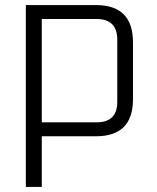

<svg xmlns="http://www.w3.org/2000/svg" viewBox="-20 -538 620 758"><path d="M82 200V-518H359Q505 -518 505 -371V-146Q505 0 359 0H145V200ZM145 -55H361Q443 -55 443 -136V-381Q443 -463 361 -463H145Z"/></svg>

Font: Oxanium Light
Style: Regular
Weight: 300
Designer: Severin Meyer
Version: Version 1.000